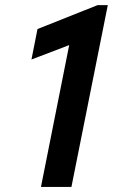

<svg xmlns="http://www.w3.org/2000/svg" viewBox="-20 -740 447 760"><path d="M253.9 -561.5 104.5 -504.4 128.4 -625 366.2 -719.7H406.7L262.7 0H142.1Z"/></svg>

Font: Reddit Sans Vanilla SemiBold
Style: Italic
Weight: 600
Italic angle: -11.25°
Designer: Stephen Hutchings
Version: Version 1.013